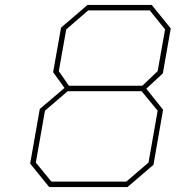

<svg xmlns="http://www.w3.org/2000/svg" viewBox="-20 -757 711 777"><path d="M179 0 102 -95 141 -316 241 -401 195 -465 227 -645 334 -737H594L671 -642L639 -460L572 -398L640 -313L601 -90L496 0ZM259 -410H556L618 -469L648 -638L586 -715H337L248 -638L218 -469ZM188 -22H491L581 -99L618 -309L553 -388H254L162 -309L125 -99Z"/></svg>

Font: Tomorrow Thin
Style: Italic
Weight: 250
Italic angle: -10°
Designer: Tony de Marco, Monica Rizzolli
Foundry: Just in Type
Version: Version 2.002